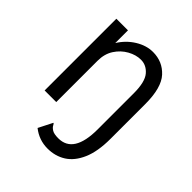

<svg xmlns="http://www.w3.org/2000/svg" viewBox="-183 -579 865 865"><g transform="rotate(45 250.0 -146.0)"><path d="M262 176Q208 176 165 142L199 75Q203 76 207 84.5Q211 93 223.5 101Q236 109 264 109Q361 109 361 -45V-275Q361 -347 336.5 -376Q312 -405 277 -405Q246 -405 214.5 -387.5Q183 -370 162.5 -338.5Q142 -307 142 -263V0H68V-457H142V-376Q168 -418 208.5 -443Q249 -468 291 -468Q352 -468 392 -424.5Q432 -381 432 -277V-56Q432 25 409.5 76.5Q387 128 349 152Q311 176 262 176Z"/></g></svg>

Font: Ligconsolata
Style: Regular
Weight: 400
Monospace: yes
Designer: Raph Levien, Cyreal, Brenton Simpson
Foundry: Raph Levien, Cyreal, Google
Version: Version 3.001; ttfautohint (v1.8.2.53-6de2)